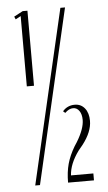

<svg xmlns="http://www.w3.org/2000/svg" viewBox="-52 -734 433 768"><g transform="rotate(-5 165.0 -349.5)"><path d="M59.1 -397.9V-680.2L38.1 -668.9L33.2 -680.2L68.8 -699.2H87.9V-397.9ZM58.1 0 220.2 -699.2H238.8L77.1 0ZM203.1 -278.8 194.8 -286.1Q213.9 -308.1 243.2 -308.1Q268.6 -308.1 283.7 -289.1Q298.8 -270 298.8 -238.8Q298.8 -194.8 261.2 -146L243.2 -124Q206.5 -73.7 204.1 -27.8H293.9V0H189.9Q189.9 -42 199 -75Q208 -107.9 229 -143.1L238.8 -158.2Q270 -209.5 270 -245.1Q270 -267.6 260.5 -281.2Q251 -294.9 235.8 -294.9Q219.2 -294.9 203.1 -278.8Z"/></g></svg>

Font: Moniqa Narrow Heading
Style: Regular
Weight: 400
Width: 4
Designer: Rajesh Rajput
Foundry: Rajesh Rajput
Version: Version 1.000